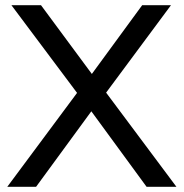

<svg xmlns="http://www.w3.org/2000/svg" viewBox="-20 -720 708 740"><path d="M119 0H8L277 -362L24 -700H138L334 -435L528 -700H639L389 -363L660 0H545L332 -291Z"/></svg>

Font: Rosa Sans
Style: Regular
Weight: 400
Designer: Pentagram / MCKL
Foundry: Pentagram / MCKL
Version: Version 1.005;September 16, 2019;FontCreator 11.5.0.2425 64-